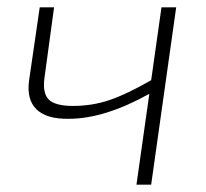

<svg xmlns="http://www.w3.org/2000/svg" viewBox="-20 -502 561 522"><path d="M459 -482 391 0H351L386 -247Q264 -179 167 -179Q107 -178 79.5 -204.5Q52 -231 59 -283L88 -482H127L101 -291Q95 -249 112.5 -231.5Q130 -214 178 -214Q231 -214 278 -230Q325 -246 391 -284L419 -482Z"/></svg>

Font: Exo 2.0 Extra Light
Style: Italic
Weight: 250
Italic angle: -8°
Designer: Natanael Gama
Version: Version 1.001;PS 001.001;hotconv 1.0.70;makeotf.lib2.5.58329